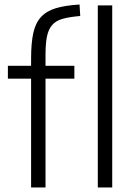

<svg xmlns="http://www.w3.org/2000/svg" viewBox="-20 -832 596 852"><path d="M118 -483H15V-540H118V-572Q118 -640 127.5 -684.5Q137 -729 161.5 -756Q186 -783 227.5 -795.5Q269 -808 333 -812L336 -761Q288 -757 258 -748.5Q228 -740 211.5 -721Q195 -702 188.5 -670.5Q182 -639 182 -589V-540H310V-483H182V0H118ZM414 -808H478V0H414Z"/></svg>

Font: Encode Sans Narrow
Style: Light
Weight: 300
Designer: Pablo Impallari, Andres Torresi
Foundry: Pablo Impallari, Andres Torresi
Version: Version 1.000; ttfautohint (v1.00) -l 8 -r 50 -G 200 -x 14 -